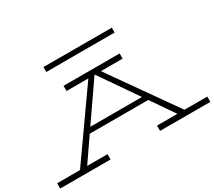

<svg xmlns="http://www.w3.org/2000/svg" viewBox="-166 -1201 1681 1509"><g transform="rotate(-30 674.0 -446.5)"><path d="M1355 -48V0H899V-48H1084L940 -257H409L265 -48H450V0H-7V-48H200L617 -639H419V-686H928V-639H731L1148 -48ZM909 -302 676 -639H673L440 -302ZM976 -848H356V-893L976 -892Z"/></g></svg>

Font: BioRhyme Expanded Light
Style: Regular
Weight: 300
Width: 7
Designer: Aoife Mooney
Foundry: Aoife Mooney Type
Version: Version 1.001